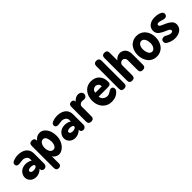

<svg xmlns="http://www.w3.org/2000/svg" viewBox="267 -2268 3930 3930"><g transform="rotate(-45 2232.0 -303.0)"><path d="M111.8 -555.2Q177.2 -582 250 -582Q289.1 -582 325 -574.7Q360.8 -567.4 393.8 -551Q426.8 -534.7 450.7 -510.3Q474.6 -485.8 488.8 -449.7Q502.9 -413.6 502.9 -369.1V-69.8Q502.9 -38.6 481.4 -15.9Q460 6.8 424.8 6.8Q406.2 6.8 385 -6.6Q363.8 -20 361.8 -46.9V-65.9Q327.6 -29.8 285.2 -11.5Q242.7 6.8 199.2 6.8Q117.7 6.8 68.8 -41Q20 -88.9 20 -154.8Q20 -189 33.9 -221.7Q47.9 -254.4 73.2 -280.5Q98.6 -306.6 137.7 -322.8Q176.8 -338.9 223.1 -338.9Q309.1 -338.9 366.2 -297.9V-347.2Q366.2 -375.5 347.2 -397.7Q328.1 -419.9 300.5 -430.9Q272.9 -441.9 244.1 -441.9Q223.1 -441.9 187.3 -435.5Q151.4 -429.2 133.8 -429.2Q60.1 -429.2 60.1 -492.2Q60.1 -534.2 111.8 -555.2ZM176.8 -174.8Q176.8 -151.9 199.2 -139.4Q221.7 -127 252 -127Q288.6 -127 316.9 -141.1Q345.2 -155.3 345.2 -180.2Q345.2 -198.7 319.3 -210Q293.5 -221.2 261.2 -221.2Q226.6 -221.2 201.7 -209.2Q176.8 -197.3 176.8 -174.8Z M579.6 124V-508.8Q579.6 -587.9 655.8 -587.9Q733.4 -587.9 733.4 -508.8Q791.5 -588.9 883.8 -588.9Q914.1 -588.9 943.1 -576.9Q972.2 -564.9 998.3 -540.3Q1024.4 -515.6 1044.2 -480.7Q1064 -445.8 1075.7 -397Q1087.4 -348.1 1087.4 -291Q1087.4 -231.4 1067.1 -175Q1046.9 -118.7 1014.6 -78.6Q982.4 -38.6 940.9 -14.4Q899.4 9.8 858.4 9.8Q817.4 9.8 777.8 -12.7Q738.3 -35.2 719.7 -73.2V143.1Q719.7 172.4 697.8 188.2Q675.8 204.1 654.8 204.1Q579.6 204.1 579.6 124ZM840.3 -141.1Q871.6 -141.1 892.6 -164.3Q913.6 -187.5 921.6 -219.5Q929.7 -251.5 929.7 -289.1Q929.7 -316.4 924.8 -342.8Q919.9 -369.1 909.9 -392.8Q899.9 -416.5 881.8 -431.2Q863.8 -445.8 840.3 -445.8Q806.2 -445.8 781.7 -421.9Q757.3 -397.9 746.8 -364.3Q736.3 -330.6 736.3 -293Q736.3 -231 763.2 -186Q790 -141.1 840.3 -141.1Z M1244.1 -555.2Q1309.6 -582 1382.3 -582Q1421.4 -582 1457.3 -574.7Q1493.2 -567.4 1526.1 -551Q1559.1 -534.7 1583 -510.3Q1606.9 -485.8 1621.1 -449.7Q1635.3 -413.6 1635.3 -369.1V-69.8Q1635.3 -38.6 1613.8 -15.9Q1592.3 6.8 1557.1 6.8Q1538.6 6.8 1517.3 -6.6Q1496.1 -20 1494.1 -46.9V-65.9Q1460 -29.8 1417.5 -11.5Q1375 6.8 1331.5 6.8Q1250 6.8 1201.2 -41Q1152.3 -88.9 1152.3 -154.8Q1152.3 -189 1166.3 -221.7Q1180.2 -254.4 1205.6 -280.5Q1231 -306.6 1270 -322.8Q1309.1 -338.9 1355.5 -338.9Q1441.4 -338.9 1498.5 -297.9V-347.2Q1498.5 -375.5 1479.5 -397.7Q1460.4 -419.9 1432.9 -430.9Q1405.3 -441.9 1376.5 -441.9Q1355.5 -441.9 1319.6 -435.5Q1283.7 -429.2 1266.1 -429.2Q1192.4 -429.2 1192.4 -492.2Q1192.4 -534.2 1244.1 -555.2ZM1309.1 -174.8Q1309.1 -151.9 1331.5 -139.4Q1354 -127 1384.3 -127Q1420.9 -127 1449.2 -141.1Q1477.5 -155.3 1477.5 -180.2Q1477.5 -198.7 1451.7 -210Q1425.8 -221.2 1393.6 -221.2Q1358.9 -221.2 1334 -209.2Q1309.1 -197.3 1309.1 -174.8Z M1717.8 -77.1V-500Q1717.8 -580.1 1794.9 -580.1Q1820.3 -580.1 1838.9 -563.5Q1857.4 -546.9 1858.9 -514.2Q1872.1 -539.6 1912.1 -563.7Q1952.1 -587.9 1982.9 -587.9Q2038.6 -587.9 2065.7 -562.7Q2092.8 -537.6 2092.8 -502.9Q2092.8 -471.2 2070.1 -448Q2047.4 -424.8 2013.7 -424.8Q1994.1 -424.8 1977.1 -428.2Q1956.5 -431.2 1954.1 -431.2Q1923.8 -431.2 1897.9 -409.2Q1872.1 -387.2 1872.1 -356V-77.1Q1872.1 0 1794.9 0Q1717.8 0 1717.8 -77.1Z M2365.7 -590.8Q2484.4 -590.8 2550 -521Q2615.7 -451.2 2615.7 -333Q2615.7 -316.9 2612.5 -304.4Q2609.4 -292 2605 -283.9Q2600.6 -275.9 2590.6 -270.3Q2580.6 -264.6 2573.2 -262Q2565.9 -259.3 2549.6 -257.8Q2533.2 -256.3 2523.2 -256.1Q2513.2 -255.9 2491.7 -255.9H2262.7Q2262.7 -230.5 2272.5 -209Q2282.2 -187.5 2296.9 -174.3Q2311.5 -161.1 2329.8 -151.9Q2348.1 -142.6 2364.7 -138.7Q2381.3 -134.8 2395 -134.8Q2420.9 -134.8 2445.3 -144.5Q2469.7 -154.3 2485.1 -165.8Q2500.5 -177.2 2520 -187Q2539.6 -196.8 2557.1 -196.8Q2582.5 -196.8 2598.1 -180.2Q2613.8 -163.6 2613.8 -130.9Q2613.8 -103.5 2596.7 -85Q2519.5 11.2 2380.9 11.2Q2295.9 11.2 2232.7 -31Q2169.4 -73.2 2138.2 -141.6Q2106.9 -210 2106.9 -293.9Q2106.9 -339.8 2117.7 -383.1Q2128.4 -426.3 2150.1 -464.1Q2171.9 -502 2202.4 -530Q2232.9 -558.1 2274.9 -574.5Q2316.9 -590.8 2365.7 -590.8ZM2271 -359.9H2456.1Q2456.1 -405.3 2429.7 -430.2Q2403.3 -455.1 2367.7 -455.1Q2330.1 -455.1 2300.5 -429.4Q2271 -403.8 2271 -359.9Z M2668.5 -78.1V-731Q2668.5 -769 2688 -789.6Q2707.5 -810.1 2745.6 -810.1Q2783.7 -810.1 2803.7 -789.6Q2823.7 -769 2823.7 -731V-78.1Q2823.7 0 2746.6 0Q2706.5 0 2687.5 -19Q2668.5 -38.1 2668.5 -78.1Z M2903.3 -77.1V-729Q2903.3 -809.1 2978 -809.1Q3056.2 -809.1 3056.2 -729V-509.8Q3119.6 -582 3195.3 -582Q3219.7 -582 3242.7 -575.7Q3265.6 -569.3 3288.1 -554.4Q3310.5 -539.6 3327.1 -517.3Q3343.8 -495.1 3354 -460.7Q3364.3 -426.3 3364.3 -383.8V-77.1Q3364.3 0 3286.1 0Q3248.5 0 3229 -19.5Q3209.5 -39.1 3209.5 -77.1V-356Q3209.5 -398.4 3187.3 -421.6Q3165 -444.8 3135.3 -444.8Q3103 -444.8 3079.6 -421.4Q3056.2 -397.9 3056.2 -356V-77.1Q3056.2 0 2978 0Q2903.3 0 2903.3 -77.1Z M3686 -587.9Q3735.8 -587.9 3778.3 -571.5Q3820.8 -555.2 3851.3 -526.9Q3881.8 -498.5 3903.6 -460.7Q3925.3 -422.9 3935.8 -379.2Q3946.3 -335.4 3946.3 -289.1Q3946.3 -229 3929 -175.5Q3911.6 -122.1 3879.6 -80.8Q3847.7 -39.6 3797.6 -15.4Q3747.6 8.8 3686 8.8Q3624 8.8 3573.7 -16.6Q3523.4 -42 3491.7 -84.7Q3460 -127.4 3443.1 -181.4Q3426.3 -235.4 3426.3 -294.9Q3426.3 -353.5 3443.1 -406Q3460 -458.5 3491.7 -499.3Q3523.4 -540 3573.7 -564Q3624 -587.9 3686 -587.9ZM3686 -445.8Q3652.3 -445.8 3628.7 -423.8Q3605 -401.9 3594.7 -369.6Q3584.5 -337.4 3584.5 -299.8Q3584.5 -272.5 3590.6 -243.9Q3596.7 -215.3 3608.4 -189.5Q3620.1 -163.6 3640.4 -147.2Q3660.6 -130.9 3686 -130.9Q3719.7 -130.9 3743.7 -154.8Q3767.6 -178.7 3777.8 -212.2Q3788.1 -245.6 3788.1 -283.2Q3788.1 -310.5 3782 -338.1Q3775.9 -365.7 3763.9 -390.4Q3752 -415 3731.7 -430.4Q3711.4 -445.8 3686 -445.8Z M4229.5 -124Q4278.3 -124 4278.3 -160.2Q4278.3 -176.3 4262.9 -190.4Q4247.6 -204.6 4222.9 -216.1Q4198.2 -227.5 4168.7 -240Q4139.2 -252.4 4109.4 -268.6Q4079.6 -284.7 4054.9 -304.2Q4030.3 -323.7 4014.9 -352.8Q3999.5 -381.8 3999.5 -417Q3999.5 -461.9 4017.1 -496.6Q4034.7 -531.2 4065.7 -552.5Q4096.7 -573.7 4135.7 -584.5Q4174.8 -595.2 4220.2 -595.2Q4312.5 -595.2 4380.4 -560.1Q4399.9 -549.3 4410.2 -532Q4420.4 -514.6 4420.4 -496.1Q4420.4 -469.2 4401.6 -449.2Q4382.8 -429.2 4351.1 -429.2Q4326.2 -429.2 4278.3 -445.6Q4230.5 -461.9 4200.2 -461.9Q4154.3 -461.9 4154.3 -425.8Q4154.3 -413.6 4166.5 -401.9Q4178.7 -390.1 4198.7 -380.6Q4218.8 -371.1 4244.4 -359.4Q4270 -347.7 4296.9 -335.9Q4323.7 -324.2 4349.4 -307.9Q4375 -291.5 4395 -273.2Q4415 -254.9 4427.2 -229.2Q4439.5 -203.6 4439.5 -173.8Q4439.5 -135.7 4426.3 -104.5Q4413.1 -73.2 4391.1 -52.5Q4369.1 -31.7 4339.4 -17.6Q4309.6 -3.4 4277.8 2.7Q4246.1 8.8 4212.4 8.8Q4116.2 8.8 4021.5 -48.8Q3990.2 -71.3 3990.2 -112.8Q3990.2 -144.5 4011.7 -161.9Q4033.2 -179.2 4062.5 -179.2Q4082.5 -179.2 4103 -170.7Q4123.5 -162.1 4139.2 -151.6Q4154.8 -141.1 4179 -132.6Q4203.1 -124 4229.5 -124Z"/></g></svg>

Font: BPreplay
Style: Bold
Weight: 700
Designer: Magenta/George Triantafyllakos
Foundry: Magenta/George Triantafyllakos
Version: Version 1.00